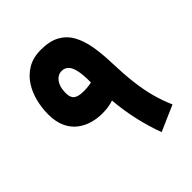

<svg xmlns="http://www.w3.org/2000/svg" viewBox="-203 -847 976 976"><g transform="rotate(-45 285.0 -359.0)"><path d="M326.2 -285.2Q332 -213.4 348.1 -139.6Q364.3 -65.9 391.1 6.8L529.8 -53.7Q507.3 -104.5 492.9 -158.4Q478.5 -212.4 470.9 -276.6Q463.4 -340.8 460.9 -422.4Q459 -488.8 449.5 -543.9Q439.9 -599.1 417.5 -639.4Q395 -679.7 355.5 -701.7Q315.9 -723.6 253.4 -723.6Q196.8 -723.6 157.2 -700Q117.7 -676.3 93.3 -638.2Q68.8 -600.1 57.9 -554.9Q46.9 -509.8 46.9 -466.3Q46.9 -411.1 64.2 -374Q81.5 -336.9 110.6 -314.7Q139.6 -292.5 174.6 -282.7Q209.5 -272.9 244.6 -272.9Q267.6 -272.9 287.8 -275.9Q308.1 -278.8 326.2 -285.2ZM315.4 -425.8Q302.2 -422.9 287.8 -421.4Q273.4 -419.9 257.3 -419.9Q219.7 -419.9 203.1 -432.9Q186.5 -445.8 186.5 -477.1Q186.5 -509.8 195.8 -530.8Q205.1 -551.8 219.7 -562.3Q234.4 -572.8 250.5 -572.8Q272.9 -572.8 287.1 -558.8Q301.3 -544.9 308.3 -514.9Q315.4 -484.9 315.4 -436.5Z"/></g></svg>

Font: Estedad-FD-VF Thin
Style: Regular
Weight: 100
Designer: Amin Abedi
Version: Version 5.0